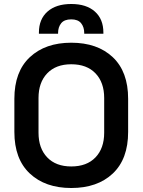

<svg xmlns="http://www.w3.org/2000/svg" viewBox="-20 -928 714 962"><path d="M337 14Q207 14 129.5 -58.5Q52 -131 52 -267V-433Q52 -569 129.5 -641.5Q207 -714 337 -714Q468 -714 545 -641.5Q622 -569 622 -433V-267Q622 -131 545 -58.5Q468 14 337 14ZM337 -94Q415 -94 458.5 -139.5Q502 -185 502 -263V-437Q502 -515 458.5 -560.5Q415 -606 337 -606Q260 -606 216.5 -560.5Q173 -515 173 -437V-263Q173 -185 216.5 -139.5Q260 -94 337 -94ZM175 -759V-765Q175 -832 218 -870Q261 -908 337 -908Q413 -908 455.5 -870Q498 -832 498 -765V-759H402V-763Q402 -792 386.5 -811.5Q371 -831 337 -831Q302 -831 286.5 -811.5Q271 -792 271 -763V-759Z"/></svg>

Font: Space Grotesk Light SemiBold
Style: Regular
Weight: 600
Version: Version 2.000